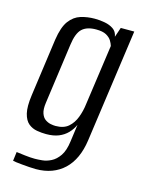

<svg xmlns="http://www.w3.org/2000/svg" viewBox="-99 -561 555 740"><g transform="rotate(15 179.0 -191.5)"><path d="M116.5 117.4Q105.2 117.4 90.3 116.3Q75.3 115.2 61.2 113.9Q47.1 112.6 37 111.3Q26.9 110 23.9 109L28.5 72.9Q40.7 74.4 62.6 77.2Q84.6 79.9 102.6 79.9Q114.6 79.9 131.9 78.2Q149.3 76.6 167.2 67.5Q185.2 58.5 199.5 37.8Q213.7 17.1 218.6 -21L227.9 -89Q219.3 -69.9 204.8 -54.8Q190.2 -39.8 169.6 -31.5Q148.9 -23.2 119.8 -23.2Q102 -23.2 83.2 -26.4Q64.3 -29.6 49.4 -41.7Q34.5 -53.8 27.9 -80.4Q21.4 -107 28 -154L59.9 -383.9Q67.7 -435.7 86.2 -460.5Q104.8 -485.3 131.2 -493.4Q157.5 -501.4 186.6 -501.4Q207.6 -501.4 227.2 -497.6Q246.8 -493.9 261.3 -484.1Q275.9 -474.3 279.2 -454.3L292.3 -492.9H346.2L283 -42Q277.6 -3.3 264 26.5Q250.4 56.3 229.1 76.4Q207.8 96.5 179.5 107Q151.2 117.4 116.5 117.4ZM146.8 -62.9Q179.6 -62.9 198.2 -79.3Q216.8 -95.7 226.3 -121.2Q235.9 -146.7 239 -172.7L273.3 -415.7Q270.6 -425.2 264 -436.1Q257.3 -446.9 243.1 -454.9Q228.8 -462.8 202.5 -462.8Q165.6 -462.8 146.6 -444.9Q127.6 -427 121.4 -379.4L88.2 -139.5Q84.4 -112.7 89.9 -97.1Q95.4 -81.4 105.8 -74.4Q116.2 -67.3 127.3 -65.1Q138.5 -62.9 146.8 -62.9Z"/></g></svg>

Font: Alumni Sans Thin
Style: Italic
Weight: 100
Italic angle: -8°
Designer: Robert E. Leuschke
Foundry: Robert E. Leuschke
Version: Version 1.016